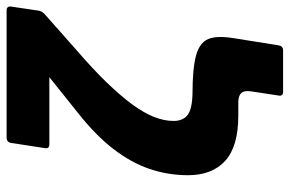

<svg xmlns="http://www.w3.org/2000/svg" viewBox="-164 -558 855 566"><g transform="rotate(-90 263.0 -275.5)"><path d="M275 132Q261 132 264 118L276 39Q278 25 275.5 16.5Q273 8 264.5 4Q256 0 242 0H205Q114 0 71.5 -38.5Q29 -77 29 -148Q29 -207 47.5 -261.5Q66 -316 106.5 -368.5Q147 -421 213 -473L318 -557H120Q106 -557 109 -571L124 -669Q126 -683 140 -683H515Q528 -683 526 -669L514 -588Q513 -583 510.5 -579Q508 -575 504 -571L399 -478Q342 -429 302.5 -388Q263 -347 238 -313Q213 -279 201 -249Q189 -219 189 -191Q189 -163 206.5 -149.5Q224 -136 270 -135Q344 -135 382 -124.5Q420 -114 430.5 -88.5Q441 -63 433 -14L412 118Q410 132 397 132Z"/></g></svg>

Font: Sofia Sans Black
Style: Italic
Weight: 900
Italic angle: -9°
Version: Version 4.100-B